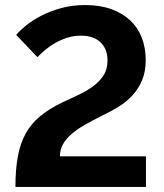

<svg xmlns="http://www.w3.org/2000/svg" viewBox="-20 -739 648 759"><path d="M41 0Q41 -69 50.5 -120.5Q60 -172 81.5 -211Q103 -250 138 -279Q173 -308 224 -333Q257 -349 289 -363.5Q321 -378 347 -397Q373 -416 389 -440.5Q405 -465 405 -500Q405 -545 377.5 -571.5Q350 -598 300 -598Q272 -598 246.5 -590Q221 -582 199 -569.5Q177 -557 159 -542Q141 -527 128 -513L44 -601Q57 -617 82 -637.5Q107 -658 141.5 -676Q176 -694 220 -706.5Q264 -719 317 -719Q375 -719 419.5 -703Q464 -687 494.5 -658.5Q525 -630 540.5 -590Q556 -550 556 -502Q556 -456 542 -422.5Q528 -389 504.5 -363Q481 -337 449.5 -317.5Q418 -298 382 -281Q344 -262 313.5 -244.5Q283 -227 261.5 -208Q240 -189 228.5 -168Q217 -147 217 -121H557V0Z"/></svg>

Font: PTCRaleway
Style: Bold
Weight: 700
Designer: Matt McInerney, Pablo Impallari, Rodrigo Fuenzalida
Foundry: Matt McInerney, Pablo Impallari, Rodrigo Fuenzalida
Version: Version 3.000g; ttfautohint (v1.5) -l 8 -r 28 -G 28 -x 14 -D